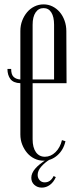

<svg xmlns="http://www.w3.org/2000/svg" viewBox="-20 -727 355 877"><path d="M279 -82Q270 -42 242 -17.5Q214 7 179 7Q157 7 137.5 -2.5Q118 -12 104 -28.5Q90 -45 81.5 -66.5Q73 -88 73 -113V-347Q41 -348 27.5 -366Q14 -384 14 -412H31Q31 -386 42.5 -375.5Q54 -365 73 -364V-585Q73 -611 81.5 -633Q90 -655 104 -671.5Q118 -688 137.5 -697.5Q157 -707 179 -707Q201 -707 220 -697.5Q239 -688 253 -671.5Q267 -655 275 -632.5Q283 -610 283 -585L284 -347H129V-91Q129 -53 144 -32Q159 -11 185 -11Q212 -11 233.5 -32Q255 -53 263 -87ZM129 -364H227V-614Q227 -650 214.5 -670Q202 -690 179 -690Q156 -690 142.5 -670Q129 -650 129 -614ZM235 82Q225 105 208 117.5Q191 130 171 130Q151 130 137 117.5Q123 105 123 85Q123 44 194 1H208Q184 16 168 34.5Q152 53 152 72Q152 86 161 96Q170 106 184 106Q211 106 225 77Z"/></svg>

Font: Moniqa Cond Heading
Style: Regular
Weight: 400
Width: 3
Designer: Rajesh Rajput
Foundry: Rajesh Rajput
Version: Version 1.000